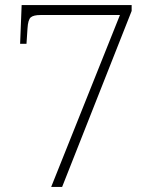

<svg xmlns="http://www.w3.org/2000/svg" viewBox="-20 -734 599 754"><path d="M181 0 451 -675H139Q112 -675 101 -666Q90 -657 88 -622L84 -562H59L65 -714H497V-691L224 0Z"/></svg>

Font: Noto Serif Thai ExtraLight
Style: Regular
Weight: 250
Version: Version 2.001